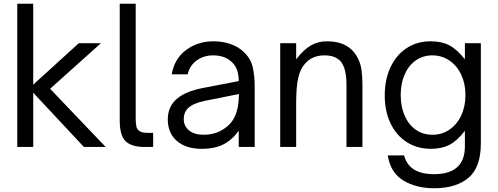

<svg xmlns="http://www.w3.org/2000/svg" viewBox="-20 -783 2653 1023"><path d="M157 0H72V-763H157V-332L400 -553H518L247 -310L543 0H427L157 -289Z M749 0Q682 0 650 -30Q618 -60 618 -139V-763H703V-152Q703 -123 707 -107.5Q711 -92 725 -83.5Q739 -75 769 -75H796V0Z M874 -147Q874 -219 928 -261Q972 -296 1055 -313L1252 -351Q1252 -416 1218 -450Q1180 -488 1116 -488Q1065 -488 1027.5 -460.5Q990 -433 980 -387H895Q909 -470 971.5 -516.5Q1034 -563 1117 -563Q1166 -563 1208 -548.5Q1250 -534 1279 -506Q1317 -470 1327 -423Q1337 -376 1337 -326V0H1252V-87Q1223 -45 1185 -22Q1134 10 1054 10Q971 10 922.5 -32Q874 -74 874 -147ZM1152 -84Q1208 -113 1230.5 -161Q1253 -209 1253 -282L1073 -246Q1011 -234 982 -207Q959 -184 959 -149Q959 -111 987.5 -88Q1016 -65 1064 -65Q1115 -65 1152 -84Z M1473 0V-553H1558V-467Q1599 -520 1637.5 -541.5Q1676 -563 1722 -563Q1839 -563 1885 -476Q1902 -443 1906.5 -408.5Q1911 -374 1911 -333V0H1826V-333Q1826 -421 1794 -457Q1766 -488 1709 -488Q1646 -488 1608 -447Q1581 -419 1569.5 -370Q1558 -321 1558 -236V0Z M2046 45H2133Q2159 145 2292 145Q2457 145 2457 -3V-86Q2415 -32 2374 -11Q2333 10 2276 10Q2203 10 2147 -26Q2091 -62 2060.5 -126.5Q2030 -191 2030 -274Q2030 -359 2060.5 -424.5Q2091 -490 2146.5 -526.5Q2202 -563 2275 -563Q2333 -563 2374 -541.5Q2415 -520 2457 -467V-553H2542V-19Q2542 109 2476 164.5Q2410 220 2293 220Q2198 220 2129.5 179Q2061 138 2046 45ZM2460 -277Q2460 -337 2437.5 -385Q2415 -433 2374.5 -460.5Q2334 -488 2284 -488Q2233 -488 2194.5 -460.5Q2156 -433 2135.5 -385Q2115 -337 2115 -277Q2115 -216 2135.5 -168Q2156 -120 2194.5 -92.5Q2233 -65 2284 -65Q2335 -65 2375 -92.5Q2415 -120 2437.5 -168Q2460 -216 2460 -277Z"/></svg>

Font: Open Sauce One
Style: Regular
Weight: 400
Designer: Alfredo Marco Pradil
Foundry: Creative Sauce Fz LLC
Version: Version 1.477